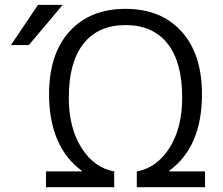

<svg xmlns="http://www.w3.org/2000/svg" viewBox="-20 -777 926 797"><path d="M831.1 -65.4V0H547.9V-65.4Q630.9 -80.1 683.6 -163.1Q736.3 -246.1 736.3 -372.1Q736.3 -519.5 675.3 -596.2Q614.3 -672.9 501 -672.9Q387.7 -672.9 326.7 -595.7Q265.6 -518.6 265.6 -372.1Q265.6 -246.1 318.4 -163.1Q371.1 -80.1 454.1 -65.4V0H170.9V-65.4H320.3V-67.4Q184.6 -167 183.6 -384.8Q183.6 -552.7 268.6 -646.5Q353.5 -740.2 501 -740.2Q648.4 -740.2 733.4 -646.5Q818.4 -552.7 818.4 -384.8Q818.4 -167 681.6 -67.4V-65.4ZM137.7 -756.8H240.2L99.6 -589.8H25.4Z"/></svg>

Font: Mgen+ 1c regular
Style: Regular
Weight: 400
Designer: [Source Han Sans]
Ryoko NISHIZUKA  (kana & ideographs); Paul D. Hunt (Latin, Greek & Cyrillic); Wenlong ZHANG  (bopomofo
Version: Version 1.059.20150602